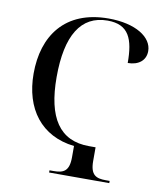

<svg xmlns="http://www.w3.org/2000/svg" viewBox="-82 -791 729 858"><g transform="rotate(10 283.0 -362.0)"><path d="M199 0H472V-10H455C411 -10 384 -20 384 -85V-147H354C220 -147 158 -242 158 -426C158 -615 218 -714 339 -714C436 -714 460 -651 460 -543C508 -543 541 -568 541 -611C541 -674 465 -724 342 -724C143 -724 54 -594 54 -424C54 -264 137 -153 288 -136V-85C288 -20 261 -10 217 -10H199Z"/></g></svg>

Font: Noto Serif Display SemiCondensed
Style: Regular
Weight: 400
Width: 4
Designer: Monotype Design Team
Foundry: Monotype Imaging Inc.
Version: Version 2.009